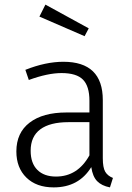

<svg xmlns="http://www.w3.org/2000/svg" viewBox="-20 -802 571 833"><path d="M470 -30 457 11Q421 4 401.5 -16Q382 -36 376 -77Q322 11 213 11Q138 11 94.5 -31.5Q51 -74 51 -145Q51 -226 108.5 -270Q166 -314 268 -314H368V-365Q368 -428 340 -456.5Q312 -485 247 -485Q187 -485 105 -455L90 -499Q178 -534 255 -534Q426 -534 426 -368V-116Q426 -75 436.5 -57Q447 -39 470 -30ZM368 -128V-272H277Q197 -272 155 -241Q113 -210 113 -148Q113 -94 142 -65Q171 -36 223 -36Q317 -36 368 -128ZM365 -679 347 -645 151 -730 177 -782Z"/></svg>

Font: Fira Sans Light
Style: Regular
Weight: 300
Designer: bBox Type GmbH & Carrois Corporate GbR & Edenspiekermann AG
Foundry: bBox Type GmbH & Carrois Corporate GbR & Edenspiekermann AG
Version: Version 4.301